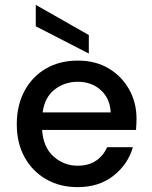

<svg xmlns="http://www.w3.org/2000/svg" viewBox="-20 -757 624 789"><path d="M299 12Q226 12 169.5 -20.5Q113 -53 81 -111Q49 -169 49 -246Q49 -324 80.5 -383Q112 -442 168.5 -475Q225 -508 300 -508Q373 -508 427 -475.5Q481 -443 511 -389Q541 -335 541 -270Q541 -260 540.5 -248.5Q540 -237 539 -223H153Q158 -151 200.5 -113.5Q243 -76 299 -76Q344 -76 374.5 -96.5Q405 -117 420 -152H526Q506 -82 446.5 -35Q387 12 299 12ZM299 -421Q246 -421 205 -389.5Q164 -358 155 -295H435Q432 -353 394 -387Q356 -421 299 -421ZM345 -537 127 -649V-737L345 -613Z"/></svg>

Font: Ultramarine Medium
Style: Regular
Weight: 500
Designer: Colophon Foundry, Jonny Pinhorn
Foundry: Colophon Foundry
Version: Version 1.200; ttfautohint (v1.8.3)